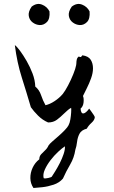

<svg xmlns="http://www.w3.org/2000/svg" viewBox="-20 -740 571 958"><path d="M453 -155Q452 -141 436.5 -127Q421 -113 413 -98Q386 -91 376.5 -72.5Q367 -54 364.5 -32Q362 -10 356 7Q350 47 330 81Q310 115 294 151Q276 172 247.5 181.5Q219 191 191.5 194Q164 197 147 198Q132 176 131.5 149Q131 122 143 96.5Q155 71 176 55Q176 40 185 30Q194 20 205 10Q216 0 222 -14Q227 -22 241.5 -34.5Q256 -47 272.5 -61.5Q289 -76 303 -90.5Q317 -105 322 -115Q328 -126 331 -144Q334 -162 335 -178.5Q336 -195 335 -202Q325 -197 316 -188.5Q307 -180 298 -172Q282 -156 264 -142.5Q246 -129 220 -129Q192 -141 170 -163Q148 -185 134 -205Q112 -280 88.5 -354Q65 -428 54 -515Q64 -508 80 -486.5Q96 -465 113 -435.5Q130 -406 142.5 -373Q155 -340 156 -308Q176 -292 185 -265Q194 -238 207 -215Q229 -220 252.5 -235.5Q276 -251 293 -271Q305 -286 319.5 -313.5Q334 -341 345.5 -369.5Q357 -398 360 -415Q360 -418 361 -424Q361 -433 363 -442.5Q365 -452 373 -458Q381 -454 384 -456Q387 -458 390 -463Q391 -464 391 -464Q421 -460 432.5 -442Q444 -424 444 -399Q444 -376 434.5 -349.5Q425 -323 413 -299.5Q401 -276 394 -261Q399 -250 397 -229.5Q395 -209 382 -198Q384 -173 396 -174Q408 -175 425 -198Q428 -194 435 -184.5Q442 -175 447.5 -166.5Q453 -158 453 -155ZM304 -10Q290 -1 270 17.5Q250 36 232 59.5Q214 83 203.5 106.5Q193 130 198 149Q205 152 221 148Q237 144 238 142Q244 133 255.5 114.5Q267 96 278.5 73.5Q290 51 297.5 28.5Q305 6 304 -10ZM227 -683Q230 -646 214 -630Q198 -614 178 -615Q159 -616 143 -628Q127 -640 123.5 -660.5Q120 -681 138 -707Q164 -727 189.5 -717Q215 -707 227 -683ZM427 -683Q430 -646 414 -630Q398 -614 378 -615Q359 -616 343 -628Q327 -640 323.5 -660.5Q320 -681 338 -707Q364 -727 389.5 -717Q415 -707 427 -683Z"/></svg>

Font: Yuji Boku
Style: Regular
Weight: 400
Designer: Kataoka Yuji
Foundry: Kinuta Font Factory
Version: Version 3.002